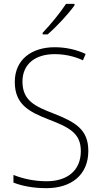

<svg xmlns="http://www.w3.org/2000/svg" viewBox="-20 -970 529 1000"><path d="M368 -942V-950H324C294 -904 245 -844 202 -799V-791H228C275 -831 336 -897 368 -942ZM440 -184C440 -298 370 -335 256 -380C163 -416 97 -446 97 -545C97 -639 167 -688 264 -688C309 -688 360 -680 412 -656L426 -689C379 -711 324 -724 265 -724C146 -724 57 -661 57 -543C57 -427 130 -388 233 -348C343 -306 401 -275 401 -183C401 -80 328 -26 223 -26C157 -26 96 -40 50 -59V-19C94 -2 150 10 222 10C349 10 440 -57 440 -184Z"/></svg>

Font: Noto Sans SemiCondensed ExtraLight
Style: Regular
Weight: 200
Width: 4
Designer: Monotype Design Team
Foundry: Monotype Imaging Inc.
Version: Version 2.013